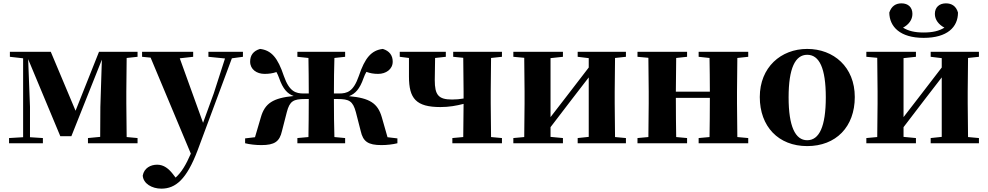

<svg xmlns="http://www.w3.org/2000/svg" viewBox="-20 -855 5898 1146"><path d="M118 0H236V-31L159 -36V-218L148 -502L340 -42H406L588 -499L579 -216L578 -38L505 -31V0H801V-31L736 -37C735 -95 734 -182 734 -238V-308C734 -364 735 -451 736 -509L801 -516V-546H571L431 -194L283 -546H39V-516L118 -507V-36L34 -31V0Z M1224 -516 1323 -506 1256 -298 1192 -122 1053 -507 1133 -516V-546H828V-516L879 -511L1119 62C1090 129 1063 174 1028 205L1012 184C987 152 958 128 918 128C879 128 840 148 832 193C835 241 887 271 943 271C1028 271 1094 216 1160 41L1364 -507L1430 -516V-546H1224Z M1755 -516 1821 -509C1822 -453 1823 -367 1823 -297H1793C1746 -297 1707 -307 1674 -402C1638 -510 1600 -555 1532 -563C1492 -551 1473 -525 1473 -487C1473 -441 1512 -414 1559 -414C1584 -414 1607 -417 1630 -425C1636 -414 1641 -403 1646 -389C1669 -323 1696 -295 1733 -282C1610 -270 1561 -239 1537 -155L1502 -36L1443 -29V0C1470 7 1507 11 1540 11C1619 11 1649 -10 1663 -73L1692 -186C1709 -252 1732 -264 1801 -264H1823C1823 -184 1822 -95 1821 -37L1755 -31V0H2040V-31L1976 -37C1974 -95 1973 -184 1973 -264H1995C2064 -264 2086 -252 2104 -186L2133 -73C2147 -10 2177 11 2257 11C2288 11 2325 7 2352 0V-29L2293 -36L2259 -155C2235 -239 2186 -270 2063 -281C2100 -295 2127 -323 2150 -389C2155 -404 2161 -415 2167 -426C2189 -418 2210 -414 2237 -414C2283 -414 2324 -441 2324 -487C2324 -525 2304 -551 2265 -563C2197 -555 2158 -510 2122 -402C2089 -307 2052 -297 2003 -297H1973C1973 -367 1974 -453 1976 -509L2040 -516V-546H1755Z M2685 -516 2745 -510 2747 -308V-267C2724 -263 2703 -261 2678 -261C2597 -261 2575 -288 2575 -377L2577 -509L2641 -516V-546H2366V-516L2421 -509V-398C2421 -267 2463 -216 2609 -216C2660 -216 2704 -224 2747 -235L2745 -37L2680 -31V0H2976V-31L2911 -37L2909 -238V-308L2911 -509L2976 -516V-546H2685Z M3428 -516 3494 -508V-452L3361 -279L3266 -156V-508L3340 -516V-546H3044V-516L3109 -510C3110 -451 3111 -364 3111 -308V-238C3111 -182 3110 -95 3109 -37L3044 -31V0H3340V-31L3266 -38V-96L3393 -262L3494 -393V-38L3428 -31V0H3716V-31L3651 -37L3649 -238V-308L3651 -509L3716 -516V-546H3428Z M4150 -516 4215 -509C4216 -454 4217 -371 4217 -308H4014L4016 -509L4081 -516V-546H3785V-516L3850 -510C3851 -451 3852 -364 3852 -308V-238C3852 -182 3851 -95 3850 -37L3785 -31V0H4081V-31L4016 -37C4015 -95 4014 -186 4014 -271H4217C4217 -186 4216 -95 4215 -37L4150 -31V0H4446V-31L4381 -37L4379 -238V-308L4381 -509L4446 -516V-546H4150Z M4798 17C4969 17 5082 -97 5082 -276C5082 -455 4956 -563 4798 -563C4641 -563 4515 -453 4515 -276C4515 -100 4626 17 4798 17ZM4798 -18C4727 -18 4687 -100 4687 -274C4687 -449 4727 -528 4798 -528C4870 -528 4909 -449 4909 -274C4909 -100 4870 -18 4798 -18Z M5493 -629C5634 -629 5698 -693 5698 -780C5687 -819 5660 -835 5626 -835C5586 -835 5560 -811 5560 -772C5560 -737 5583 -708 5617 -690C5585 -670 5546 -661 5493 -661C5440 -661 5402 -670 5370 -690C5404 -708 5426 -737 5426 -772C5426 -811 5401 -835 5361 -835C5327 -835 5301 -819 5288 -780C5289 -695 5353 -629 5493 -629ZM5535 -516 5601 -508V-452L5468 -279L5373 -156V-508L5447 -516V-546H5151V-516L5216 -510C5217 -451 5218 -364 5218 -308V-238C5218 -182 5217 -95 5216 -37L5151 -31V0H5447V-31L5373 -38V-96L5500 -262L5601 -393V-38L5535 -31V0H5823V-31L5758 -37L5756 -238V-308L5758 -509L5823 -516V-546H5535Z"/></svg>

Font: Noto Serif CJK SC Black
Style: Regular
Weight: 900
Designer: Ryoko NISHIZUKA 西塚涼子 (kana & ideographs); Frank Grießhammer (Latin, Greek & Cyrillic); Wenlong ZHANG 张文龙 (bopomofo); San
Foundry: Adobe
Version: Version 2.001;hotconv 1.1.0;makeotfexe 2.6.0